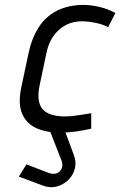

<svg xmlns="http://www.w3.org/2000/svg" viewBox="-20 -531 492 785"><path d="M185 -12 182 -1 231 124Q238 143 232.5 157Q227 171 213 177Q199 183 179 176L88 141L57 191L153 227Q184 239 212 231.5Q240 224 259.5 204.5Q279 185 286 158.5Q293 132 282 103L243 -2V-7ZM422 -420 452 -478Q424 -493 391.5 -501.5Q359 -510 325 -511Q258 -511 211.5 -486.5Q165 -462 137.5 -418.5Q110 -375 98 -319L67 -174Q53 -107 70.5 -66Q88 -25 130 -6.5Q172 12 231 11Q261 11 292 6.5Q323 2 353 -5V-68Q353 -68 343.5 -66.5Q334 -65 318.5 -62.5Q303 -60 283.5 -57.5Q264 -55 245 -55Q213 -55 190 -62.5Q167 -70 154 -85Q141 -100 138 -124.5Q135 -149 142 -182L170 -315Q178 -354 198 -383Q218 -412 249 -428.5Q280 -445 321 -444Q347 -443 374 -437Q401 -431 422 -420Z"/></svg>

Font: Advent Pro Medium
Style: Italic
Weight: 500
Italic angle: -12°
Version: Version 3.000